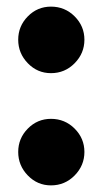

<svg xmlns="http://www.w3.org/2000/svg" viewBox="-20 -547 307 580"><path d="M134 -326Q93 -326 64 -356Q35 -386 35 -427Q35 -468 64 -497.5Q93 -527 134 -527Q176 -527 205.5 -497.5Q235 -468 235 -427Q235 -386 205.5 -356Q176 -326 134 -326ZM134 13Q93 13 64 -17Q35 -47 35 -88Q35 -129 64 -158.5Q93 -188 134 -188Q176 -188 205.5 -158.5Q235 -129 235 -88Q235 -47 205.5 -17Q176 13 134 13Z"/></svg>

Font: MuseoModerno ExtraBold
Style: Regular
Weight: 800
Designer: Pablo Cosgaya, Héctor Gatti, Marcela Romero, and the Authors of The MuseoModerno Project.
Foundry: Omnibus-Type Team
Version: Version 1.001